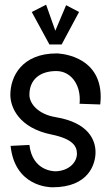

<svg xmlns="http://www.w3.org/2000/svg" viewBox="-20 -794 466 816"><path d="M406 -350C407 -361 408 -372 408 -382C408 -565 221 -567 221 -567C74 -567 24 -470 24 -391C24 -338 60 -250 200 -222C287 -204 307 -174 307 -141C307 -103 272 -68 217 -66C210 -66 118 -66 105 -178L25 -174C43 -2 188 2 203 2C359 2 386 -99 386 -147C386 -199 356 -273 217 -296C143 -308 105 -353 105 -391C105 -457 151 -492 219 -492C280 -492 319 -438 319 -372C319 -365 319 -359 318 -353ZM261 -772 201 -630H227L176 -774L115 -743L190 -605H242L316 -743Z"/></svg>

Font: Englebert
Style: Regular
Weight: 400
Designer: Astigmatic (AOETI)
Foundry: Astigmatic (AOETI)
Version: Version 1.000